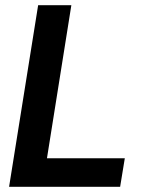

<svg xmlns="http://www.w3.org/2000/svg" viewBox="-20 -720 542 740"><path d="M15 0 127 -700H255L161 -110H461L443 0Z"/></svg>

Font: Georama ExtraCondensed Thin SemiBold
Style: Italic
Weight: 600
Italic angle: -9°
Version: Version 1.001